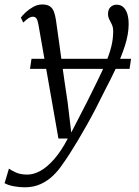

<svg xmlns="http://www.w3.org/2000/svg" viewBox="-74 -570 607 838"><path d="M94 -461Q90.5 -482 85 -489.5Q79.5 -497 70 -497Q60 -497 50.2 -490.5Q40.5 -484 27.5 -471.5L17 -493Q22.5 -501.5 36.8 -515Q51 -528.5 70.2 -539.5Q89.5 -550.5 110.5 -550.5Q132.5 -550.5 144.2 -542Q156 -533.5 161.5 -518.5Q167 -503.5 170 -483.5Q176.5 -438.5 182.8 -393.2Q189 -348 195.2 -302.8Q201.5 -257.5 208 -212.2Q214.5 -167 221.5 -121.5L237 8.5L305.5 -124.5Q331 -176 352 -218.5Q373 -261 388.2 -297.2Q403.5 -333.5 411.8 -366.8Q420 -400 420 -433.5Q420 -451 414.2 -463Q408.5 -475 403 -485.5Q397.5 -496 397.5 -509Q397.5 -529 408.5 -539.2Q419.5 -549.5 435 -549.5Q452 -549.5 463.5 -539.5Q475 -529.5 481.2 -510.8Q487.5 -492 487.5 -465Q487.5 -421 471.5 -371.2Q455.5 -321.5 431.8 -271.5Q408 -221.5 384 -176Q364.5 -136 344.5 -97.5Q324.5 -59 304.5 -23.5Q284.5 12 265.8 43.2Q247 74.5 230.5 100.5Q214 126.5 199.5 146Q182 173 158.2 196Q134.5 219 103.8 233.2Q73 247.5 34 247.5Q11 247.5 -13.5 243Q-38 238.5 -54 229.5L-35 166Q-25.5 173 -5.5 182.5Q14.5 192 46 192Q73 192 102.8 175.5Q132.5 159 163 124Q193.5 89 222 34.5H181ZM498 -313.5 491.5 -269.5H57L63.5 -313.5Z"/></svg>

Font: Merriweather 60pt Light
Style: Italic
Weight: 300
Italic angle: -7.8°
Version: Version 2.101